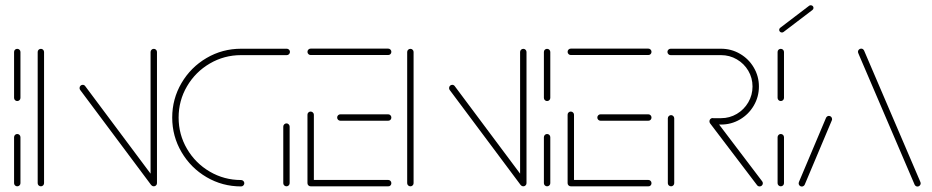

<svg xmlns="http://www.w3.org/2000/svg" viewBox="-20 -702 3510 723"><path d="M44.8 -0.4Q40 -0.4 36.5 -3.9Q33 -7.4 33 -12.2V-185.2Q33 -190.4 36.5 -193.9Q40 -197.4 44.8 -197.4Q50 -197.4 53.5 -193.9Q57 -190.4 57 -185.2V-12.2Q57 -7.4 53.5 -3.9Q50 -0.4 44.8 -0.4ZM44.8 -321.5Q40 -321.5 36.5 -325Q33 -328.5 33 -333.3V-506.3Q33 -511.5 36.5 -514.8Q40 -518.1 44.8 -518.1Q50 -518.1 53.5 -514.6Q57 -511.1 57 -506.3V-333.3Q57 -328.5 53.5 -325Q50 -321.5 44.8 -321.5Z M134.1 -0.4Q128.9 -0.4 125.4 -3.9Q121.9 -7.4 121.9 -12.2V-506.3Q121.9 -511.1 125.4 -514.6Q128.9 -518.1 134.1 -518.1Q138.9 -518.1 142.4 -514.6Q145.9 -511.1 145.9 -506.3V-12.2Q145.9 -7.4 142.4 -3.9Q138.9 -0.4 134.1 -0.4ZM279.6 -370.4Q279.6 -375.6 283.1 -379.1Q286.7 -382.6 291.5 -382.6Q297.4 -382.6 301.1 -377.4L568.5 -19.3L549.3 -5.2L281.9 -363.3Q279.6 -366.3 279.6 -370.4ZM559.3 -0.4Q554.1 -0.4 550.6 -3.9Q547 -7.4 547 -12.2V-506.3Q547 -511.1 550.6 -514.6Q554.1 -518.1 559.3 -518.1Q564.1 -518.1 567.6 -514.6Q571.1 -511.1 571.1 -506.3V-12.2Q571.1 -7.4 567.6 -3.9Q564.1 -0.4 559.3 -0.4Z M900 -12.2Q900 -7.4 896.5 -3.7Q893 0 887.8 0Q817.4 0 758 -34.8Q698.5 -69.6 663.5 -129.3Q628.5 -188.9 628.5 -259.3Q628.5 -329.6 663.5 -389.3Q698.5 -448.9 758 -483.7Q817.4 -518.5 887.8 -518.5H1060Q1064.8 -518.5 1068.3 -515Q1071.9 -511.5 1071.9 -506.7Q1071.9 -501.5 1068.3 -498Q1064.8 -494.4 1060 -494.4H887.8Q824.1 -494.4 770 -462.8Q715.9 -431.1 684.3 -377.2Q652.6 -323.3 652.6 -259.3Q652.6 -195.2 684.3 -141.3Q715.9 -87.4 770 -55.7Q824.1 -24.1 887.8 -24.1Q892.6 -24.1 896.3 -20.6Q900 -17 900 -12.2ZM1058.9 -0.4Q1053.7 -0.4 1050.2 -3.9Q1046.7 -7.4 1046.7 -12.2V-225.2Q1046.7 -230.4 1050.4 -233.9Q1054.1 -237.4 1058.9 -237.4Q1063.7 -237.4 1067.2 -233.7Q1070.7 -230 1070.7 -225.2V-12.2Q1070.7 -7.4 1067.2 -3.9Q1063.7 -0.4 1058.9 -0.4Z M1137.8 -13V-270Q1137.8 -275.2 1141.3 -278.5Q1144.8 -281.9 1149.6 -281.9Q1154.8 -281.9 1158.3 -278.3Q1161.9 -274.8 1161.9 -270V-13ZM1453.7 -12.2Q1453.7 -7 1450.2 -3.5Q1446.7 0 1441.9 -0.4H1149.6Q1144.8 -0.4 1141.3 -3.9Q1137.8 -7.4 1137.8 -12.2Q1137.8 -17.4 1141.3 -20.9Q1144.8 -24.4 1149.6 -24.4H1441.9Q1446.7 -24.4 1450.2 -20.9Q1453.7 -17.4 1453.7 -12.2ZM1249.6 -259.3Q1249.6 -264.4 1253.1 -268Q1256.7 -271.5 1261.5 -271.5H1441.9Q1446.7 -271.5 1450.2 -268Q1453.7 -264.4 1453.7 -259.3Q1453.7 -254.4 1450.4 -250.9Q1447 -247.4 1441.9 -247.4H1261.5Q1256.7 -247.4 1253.1 -250.9Q1249.6 -254.4 1249.6 -259.3ZM1137.8 -506.7Q1137.8 -511.9 1141.3 -515.4Q1144.8 -518.9 1149.6 -518.9H1441.9Q1446.7 -518.9 1450.2 -515.4Q1453.7 -511.9 1453.7 -506.7Q1453.7 -501.9 1450.4 -498.3Q1447 -494.8 1441.9 -494.8H1149.6Q1144.8 -494.8 1141.3 -498.3Q1137.8 -501.9 1137.8 -506.7Z M1525.6 -0.4Q1520.4 -0.4 1516.9 -3.9Q1513.3 -7.4 1513.3 -12.2V-506.3Q1513.3 -511.1 1516.9 -514.6Q1520.4 -518.1 1525.6 -518.1Q1530.4 -518.1 1533.9 -514.6Q1537.4 -511.1 1537.4 -506.3V-12.2Q1537.4 -7.4 1533.9 -3.9Q1530.4 -0.4 1525.6 -0.4ZM1671.1 -370.4Q1671.1 -375.6 1674.6 -379.1Q1678.1 -382.6 1683 -382.6Q1688.9 -382.6 1692.6 -377.4L1960 -19.3L1940.7 -5.2L1673.3 -363.3Q1671.1 -366.3 1671.1 -370.4ZM1950.7 -0.4Q1945.6 -0.4 1942 -3.9Q1938.5 -7.4 1938.5 -12.2V-506.3Q1938.5 -511.1 1942 -514.6Q1945.6 -518.1 1950.7 -518.1Q1955.6 -518.1 1959.1 -514.6Q1962.6 -511.1 1962.6 -506.3V-12.2Q1962.6 -7.4 1959.1 -3.9Q1955.6 -0.4 1950.7 -0.4Z M2040 -0.4Q2035.2 -0.4 2031.7 -3.9Q2028.1 -7.4 2028.1 -12.2V-185.2Q2028.1 -190.4 2031.7 -193.9Q2035.2 -197.4 2040 -197.4Q2045.2 -197.4 2048.7 -193.9Q2052.2 -190.4 2052.2 -185.2V-12.2Q2052.2 -7.4 2048.7 -3.9Q2045.2 -0.4 2040 -0.4ZM2040 -321.5Q2035.2 -321.5 2031.7 -325Q2028.1 -328.5 2028.1 -333.3V-506.3Q2028.1 -511.5 2031.7 -514.8Q2035.2 -518.1 2040 -518.1Q2045.2 -518.1 2048.7 -514.6Q2052.2 -511.1 2052.2 -506.3V-333.3Q2052.2 -328.5 2048.7 -325Q2045.2 -321.5 2040 -321.5Z M2117.4 -13V-270Q2117.4 -275.2 2120.9 -278.5Q2124.4 -281.9 2129.3 -281.9Q2134.4 -281.9 2138 -278.3Q2141.5 -274.8 2141.5 -270V-13ZM2433.3 -12.2Q2433.3 -7 2429.8 -3.5Q2426.3 0 2421.5 -0.4H2129.3Q2124.4 -0.4 2120.9 -3.9Q2117.4 -7.4 2117.4 -12.2Q2117.4 -17.4 2120.9 -20.9Q2124.4 -24.4 2129.3 -24.4H2421.5Q2426.3 -24.4 2429.8 -20.9Q2433.3 -17.4 2433.3 -12.2ZM2229.3 -259.3Q2229.3 -264.4 2232.8 -268Q2236.3 -271.5 2241.1 -271.5H2421.5Q2426.3 -271.5 2429.8 -268Q2433.3 -264.4 2433.3 -259.3Q2433.3 -254.4 2430 -250.9Q2426.7 -247.4 2421.5 -247.4H2241.1Q2236.3 -247.4 2232.8 -250.9Q2229.3 -254.4 2229.3 -259.3ZM2117.4 -506.7Q2117.4 -511.9 2120.9 -515.4Q2124.4 -518.9 2129.3 -518.9H2421.5Q2426.3 -518.9 2429.8 -515.4Q2433.3 -511.9 2433.3 -506.7Q2433.3 -501.9 2430 -498.3Q2426.7 -494.8 2421.5 -494.8H2129.3Q2124.4 -494.8 2120.9 -498.3Q2117.4 -501.9 2117.4 -506.7Z M2507 -0.4Q2501.9 -0.4 2498.3 -3.9Q2494.8 -7.4 2494.8 -12.2V-256.3Q2494.8 -261.5 2498.5 -265Q2502.2 -268.5 2507 -268.5Q2511.9 -268.5 2515.4 -264.8Q2518.9 -261.1 2518.9 -256.3V-12.2Q2518.9 -7.4 2515.4 -3.9Q2511.9 -0.4 2507 -0.4ZM2852.6 -11.9Q2852.6 -7 2849.1 -3.5Q2845.6 0 2840.4 0Q2834.8 0 2831.1 -4.4L2653.7 -237.8Q2651.5 -241.1 2651.5 -245.2Q2651.5 -250.4 2655 -253.9Q2658.5 -257.4 2663.3 -257.4Q2668.9 -257.4 2673 -252.6L2850 -19.3Q2852.6 -15.9 2852.6 -11.9ZM2651.5 -245.2Q2651.5 -250 2655 -253.5Q2658.5 -257 2663.3 -257H2695.2Q2727.4 -257 2754.6 -273.1Q2781.9 -289.3 2797.8 -316.7Q2813.7 -344.1 2813.7 -376.3Q2813.7 -408.5 2797.8 -435.6Q2781.9 -462.6 2754.6 -478.5Q2727.4 -494.4 2695.2 -494.4H2505.2Q2500.4 -494.4 2496.9 -498Q2493.3 -501.5 2493.3 -506.7Q2493.3 -511.5 2496.9 -515Q2500.4 -518.5 2505.2 -518.5H2695.2Q2733.7 -518.5 2766.5 -499.4Q2799.3 -480.4 2818.5 -447.6Q2837.8 -414.8 2837.8 -376.3Q2837.8 -337.4 2818.5 -304.4Q2799.3 -271.5 2766.5 -252.2Q2733.7 -233 2695.2 -233H2663.3Q2658.5 -233 2655 -236.5Q2651.5 -240 2651.5 -245.2Z M2920 -0.4Q2915.2 -0.4 2911.7 -3.9Q2908.1 -7.4 2908.1 -12.2V-185.2Q2908.1 -190.4 2911.7 -193.9Q2915.2 -197.4 2920 -197.4Q2925.2 -197.4 2928.7 -193.9Q2932.2 -190.4 2932.2 -185.2V-12.2Q2932.2 -7.4 2928.7 -3.9Q2925.2 -0.4 2920 -0.4ZM2920 -321.5Q2915.2 -321.5 2911.7 -325Q2908.1 -328.5 2908.1 -333.3V-506.3Q2908.1 -511.5 2911.7 -514.8Q2915.2 -518.1 2920 -518.1Q2925.2 -518.1 2928.7 -514.6Q2932.2 -511.1 2932.2 -506.3V-333.3Q2932.2 -328.5 2928.7 -325Q2925.2 -321.5 2920 -321.5ZM2924.4 -579.6Q2920 -579.6 2917 -582.6Q2914.1 -585.6 2914.1 -589.6Q2914.1 -594.4 2918.1 -597.4L3027 -680.4Q3029.6 -682.2 3033 -682.2Q3037.4 -682.2 3040.4 -679.3Q3043.3 -676.3 3043.3 -672.2Q3043.3 -667.4 3039.3 -664.4L2930.4 -581.5Q2927.8 -579.6 2924.4 -579.6Z M2999.3 0.4Q2994.4 0.4 2990.9 -3.1Q2987.4 -6.7 2987.4 -11.9Q2987.4 -14.4 2988.5 -16.7L3090.4 -258.1Q3091.9 -261.5 3094.8 -263.5Q3097.8 -265.6 3101.5 -265.6Q3106.3 -265.6 3109.8 -262Q3113.3 -258.5 3113.3 -253.3Q3113.3 -250.7 3112.2 -248.5L3010.4 -7Q3008.9 -3.7 3005.9 -1.7Q3003 0.4 2999.3 0.4ZM3447 -11.9Q3447 -7 3443.5 -3.3Q3440 0.4 3434.8 0.4Q3431.1 0.4 3428.3 -1.7Q3425.6 -3.7 3424.1 -6.7L3214.4 -495.9Q3210.7 -504.1 3210.7 -506.7Q3210.7 -511.9 3214.4 -515.4Q3218.1 -518.9 3223 -518.9Q3226.7 -518.9 3229.4 -516.9Q3232.2 -514.8 3233.7 -511.9L3443.3 -22.6Q3447 -14.4 3447 -11.9Z"/></svg>

Font: 26F Galaxy Sans Thin
Style: Regular
Weight: 100
Designer: C₂₉H₂₅N₃O₅
Version: Version 1.100